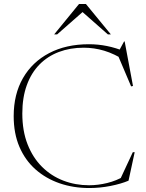

<svg xmlns="http://www.w3.org/2000/svg" viewBox="-20 -938 736 968"><path d="M429 -4Q474.5 -4 521 -15.5Q567.5 -27 605 -49.5L580 -21.5L649.5 -170.5H659L628 -27Q590 -11 537 -0.5Q484 10 430.5 10Q349.5 10 280.2 -14Q211 -38 159 -84Q107 -130 78 -197.5Q49 -265 49 -352.5Q49 -463 95.8 -544.2Q142.5 -625.5 227.8 -670.2Q313 -715 428.5 -715Q474.5 -715 519.2 -706Q564 -697 609 -678.5L579.5 -681L605.5 -729H608.5L650.5 -504.5L641 -502.5L569 -672L612.5 -631.5Q556.5 -667 505.8 -682.2Q455 -697.5 402 -697.5Q333.5 -697.5 276.8 -676Q220 -654.5 178.8 -612.5Q137.5 -570.5 115 -508.2Q92.5 -446 92.5 -365.5Q92.5 -278 119 -210.5Q145.5 -143 191.8 -97Q238 -51 299 -27.5Q360 -4 429 -4ZM384.5 -887.5H408L268 -764.5H253L378.5 -918H413L539 -764.5H524Z"/></svg>

Font: Newsreader 60pt ExtraLight
Style: Regular
Weight: 250
Designer: Hugues Gentile
Foundry: Production Type
Version: Version 1.003